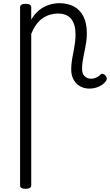

<svg xmlns="http://www.w3.org/2000/svg" viewBox="-20 -539 690 1205"><path d="M140 646Q123 646 114.5 640.5Q106 635 106 624V-493Q106 -504 114.5 -509.5Q123 -515 140 -515Q158 -515 167 -509.5Q176 -504 176 -493V-416Q197 -452 225 -474.5Q253 -497 286 -508Q319 -519 353 -519Q405 -519 443.5 -498.5Q482 -478 503.5 -436Q525 -394 525 -329Q525 -305 522 -282Q519 -259 514.5 -236.5Q510 -214 505.5 -192.5Q501 -171 498 -149.5Q495 -128 495 -106Q495 -76 511.5 -60.5Q528 -45 550 -45Q560 -45 570.5 -47.5Q581 -50 591.5 -56Q602 -62 611 -71Q618 -78 627 -75Q636 -72 642 -65Q649 -57 650 -48Q651 -39 646 -32Q635 -16 618 -5Q601 6 581.5 11.5Q562 17 543 17Q491 17 459 -16Q427 -49 427 -103Q427 -123 429.5 -145Q432 -167 436.5 -189.5Q441 -212 445 -234Q449 -256 451.5 -278.5Q454 -301 454 -324Q454 -386 427 -420Q400 -454 343 -454Q319 -454 295 -447Q271 -440 249 -425.5Q227 -411 208.5 -386Q190 -361 176 -326V624Q176 635 167 640.5Q158 646 140 646Z"/></svg>

Font: Playwrite BR Light
Style: Regular
Weight: 300
Version: Version 1.003